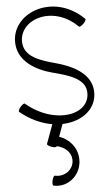

<svg xmlns="http://www.w3.org/2000/svg" viewBox="-79 -912 834 1451"><g transform="rotate(-5 337.5 -186.0)"><path d="M56 -91C134 -26 218 10 298 24L245 169C242 175 256 186 276 193C295 200 313 201 315 195L316 192C375 205 423 244 426 302C430 376 358 431 283 413C276 412 268 427 263 447C258 468 260 485 266 487C380 513 485 418 478 298C474 216 417 148 341 123L375 29C527 25 643 -66 634 -202C625 -334 488 -401 354 -436C250 -464 135 -501 125 -603C107 -782 375 -881 563 -693C567 -689 583 -697 598 -712C612 -726 620 -742 616 -747C388 -974 49 -836 73 -597C85 -471 207 -397 334 -364C445 -335 575 -301 582 -198C594 -23 324 35 104 -149C99 -153 84 -143 71 -128C58 -112 51 -95 56 -91Z"/></g></svg>

Font: Nupuram Light
Style: Regular
Weight: 300
Designer: Santhosh Thottingal (santhosh.thottingal@gmail.com)
Foundry: SMC
Version: Version 1.000